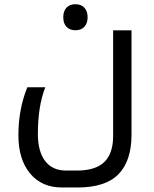

<svg xmlns="http://www.w3.org/2000/svg" viewBox="-20 -625 712 886"><path d="M266.1 240.2Q172.4 240.2 118.7 175.3Q64.9 110.4 64.9 -1Q64.9 -120.6 106 -222.2H189Q154.8 -135.7 154.8 -6.8Q154.8 74.2 188.5 118.2Q222.2 162.1 285.2 162.1H334Q420.9 162.1 461.4 122.6Q502 83 502 2.9V-484.9H586.9V-3.9Q586.9 117.2 526.9 178.7Q466.8 240.2 337.9 240.2ZM328.1 -485.4Q302.2 -485.4 287.1 -501Q272 -516.6 272 -545.4Q272 -574.2 286.9 -589.8Q301.8 -605.5 328.1 -605.5Q355 -605.5 369.6 -589.1Q384.3 -572.8 384.3 -545.4Q384.3 -518.1 369.6 -501.7Q355 -485.4 328.1 -485.4Z"/></svg>

Font: DroidArabicKufi
Style: Regular
Weight: 400
Designer: Pascal Zoghbi
Foundry: Ascender Corporation
Version: Version 1.00; ttfautohint (v1.4.1)